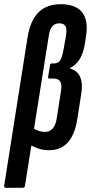

<svg xmlns="http://www.w3.org/2000/svg" viewBox="-40 -709 433 914"><path d="M-12 185Q-22 185 -20 174L91 -530Q104 -611 143 -650Q182 -689 250 -689Q318 -689 349.5 -652Q381 -615 370 -540L364 -501Q357 -456 339.5 -427.5Q322 -399 293 -385V-383Q327 -374 341 -343.5Q355 -313 347 -264L328 -142Q305 6 194 6Q167 6 144 -1.5Q121 -9 102 -21L115 -100Q129 -91 144 -86Q159 -81 174 -81Q197 -81 211.5 -98Q226 -115 231 -151L250 -274Q261 -335 217 -335H195Q188 -335 189 -343L198 -398Q199 -407 206 -407H217Q236 -407 246 -421Q256 -435 263 -476L273 -532Q280 -570 272 -584Q264 -598 242 -598Q221 -598 208.5 -583Q196 -568 192 -537L79 174Q78 185 68 185Z"/></svg>

Font: Sofia Sans Extra Condensed
Style: Bold Italic
Weight: 700
Italic angle: -9°
Designer: Botio Nikoltchev, Ani Petrova
Foundry: lettersoup
Version: Version 4.101